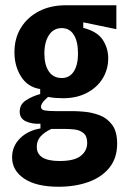

<svg xmlns="http://www.w3.org/2000/svg" viewBox="-20 -548 491 731"><path d="M203 163Q118 163 72 132Q26 101 26 51Q26 9 56 -21Q86 -51 134 -59V-77Q102 -75 78.5 -86Q55 -97 55 -123Q55 -150 78 -165.5Q101 -181 133 -190V-209Q86 -216 60.5 -256Q35 -296 35 -349Q35 -402 59.5 -442Q84 -482 128 -505Q172 -528 231 -528H423V-437L297 -463V-442Q351 -428 371.5 -396Q392 -364 392 -326Q392 -284 371 -249.5Q350 -215 311 -194.5Q272 -174 220 -174Q209 -174 193.5 -175Q178 -176 163 -179Q147 -165 141.5 -156.5Q136 -148 136 -142Q136 -130 150.5 -127.5Q165 -125 189 -125H257Q274 -125 302 -122.5Q330 -120 358.5 -109.5Q387 -99 406.5 -73.5Q426 -48 426 -1Q426 54 396.5 90.5Q367 127 316.5 145Q266 163 203 163ZM215 -251Q245 -251 261 -276Q277 -301 277 -344Q277 -390 261 -415.5Q245 -441 215 -441Q184 -441 166.5 -414.5Q149 -388 149 -344Q149 -301 166 -276Q183 -251 215 -251ZM207 65Q263 65 287.5 45.5Q312 26 312 -4Q312 -30 297.5 -41.5Q283 -53 264 -55Q245 -57 232 -57H175Q148 -44 134 -28Q120 -12 120 11Q120 65 207 65Z"/></svg>

Font: Bricolage Grotesque 12pt Condensed SemiBold
Style: Regular
Weight: 600
Width: 3
Designer: Mathieu Triay
Foundry: Atelier Triay
Version: Version 1.001; ttfautohint (v1.8.4.7-5d5b);gftools[0.9.33.de